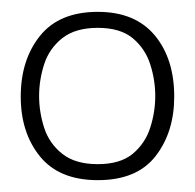

<svg xmlns="http://www.w3.org/2000/svg" viewBox="-20 -710 329 324"><path d="M145 -406Q80 -406 47.5 -446Q15 -486 15 -547Q15 -609 47.5 -649.5Q80 -690 145 -690Q208 -690 241 -650.5Q274 -611 274 -547Q274 -487 242.5 -446.5Q211 -406 145 -406ZM145 -433Q183 -433 204 -450.5Q225 -468 233.5 -494.5Q242 -521 242 -548Q242 -575 233.5 -601.5Q225 -628 204 -645.5Q183 -663 145 -663Q107 -663 85 -645.5Q63 -628 54.5 -601.5Q46 -575 46 -548Q46 -521 54.5 -494.5Q63 -468 85 -450.5Q107 -433 145 -433Z"/></svg>

Font: Darker Grotesque Light
Style: Regular
Weight: 400
Version: Version 1.000;gftools[0.9.28]